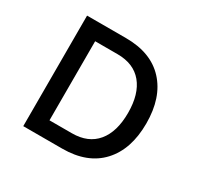

<svg xmlns="http://www.w3.org/2000/svg" viewBox="-149 -872 1078 1047"><g transform="rotate(30 390.0 -348.0)"><path d="M689 -348Q689 -185 603.5 -92.5Q518 0 360 0H115V-696H360Q518 -696 603.5 -603.5Q689 -511 689 -348ZM574 -348Q574 -467 520 -532Q466 -597 364 -597H223V-99H364Q466 -99 520 -164Q574 -229 574 -348Z"/></g></svg>

Font: Amiko SemiBold
Style: Regular
Weight: 600
Designer: Pablo Impallari, Rodrigo Fuenzalida, Andres Torresi
Foundry: Impallari Type
Version: Version 1.001; ttfautohint (v1.3)